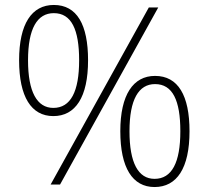

<svg xmlns="http://www.w3.org/2000/svg" viewBox="-20 -744 841 774"><path d="M197 -724C108 -724 57 -648 57 -501C57 -354 106 -276 195 -276C284 -276 335 -352 335 -501C335 -645 290 -724 197 -724ZM618 -714H580L184 0H222ZM197 -691C268 -691 299 -625 299 -501C299 -375 265 -309 195 -309C129 -309 93 -374 93 -501C93 -629 130 -691 197 -691ZM605 -438C517 -438 465 -362 465 -215C465 -68 514 10 603 10C693 10 744 -66 744 -215C744 -359 698 -438 605 -438ZM605 -405C676 -405 707 -339 707 -215C707 -89 673 -23 603 -23C537 -23 502 -88 502 -215C502 -343 539 -405 605 -405Z"/></svg>

Font: Noto Sans Lao ExtraLight
Style: Regular
Weight: 200
Designer: Monotype Design Team
Foundry: Monotype Imaging Inc.
Version: Version 2.003